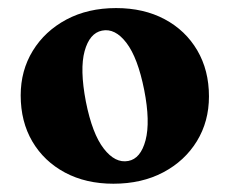

<svg xmlns="http://www.w3.org/2000/svg" viewBox="-20 -732 556 464"><path d="M260.5 -712.5Q327.5 -712.5 378 -685.5Q428.5 -658.5 456.8 -610.2Q485 -562 485 -499Q485 -438.5 455.8 -390.8Q426.5 -343 374.5 -315.5Q322.5 -288 254 -288Q187.5 -288 137 -315Q86.5 -342 58.2 -390Q30 -438 30 -501.5Q30 -561.5 59.2 -609.2Q88.5 -657 140.5 -684.8Q192.5 -712.5 260.5 -712.5ZM290 -343Q320 -348.5 331.8 -393.2Q343.5 -438 328.5 -514.5Q313 -592.5 285.5 -628.5Q258 -664.5 226.5 -658Q196.5 -652 184.5 -608.5Q172.5 -565 187.5 -486.5Q203 -408.5 230.8 -372.8Q258.5 -337 290 -343Z"/></svg>

Font: Fraunces 72pt Soft
Style: Bold
Weight: 700
Version: Version 1.000;[b76b70a41]